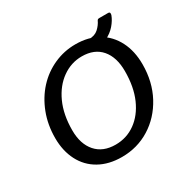

<svg xmlns="http://www.w3.org/2000/svg" viewBox="-137 -726 873 873"><g transform="rotate(-30 299.5 -289.5)"><path d="M264 10Q196 10 146 -18Q96 -46 69.5 -97.5Q43 -149 43 -216Q43 -286 66 -345.5Q89 -405 129 -448.5Q169 -492 222.5 -516Q276 -540 335 -540Q404 -540 453 -511Q502 -482 528.5 -430Q555 -378 555 -309Q555 -217 516 -144.5Q477 -72 411 -31Q345 10 264 10ZM267 -53Q325 -53 371 -86Q417 -119 443.5 -179Q470 -239 470 -322Q470 -395 434.5 -436.5Q399 -478 333 -478Q277 -478 230 -444.5Q183 -411 155.5 -350.5Q128 -290 128 -208Q128 -136 164.5 -94.5Q201 -53 267 -53ZM535 -589Q543 -589 544.5 -584.5Q546 -580 544 -573Q535 -549 515.5 -526.5Q496 -504 466 -489.5Q436 -475 395 -475L400 -529Q432 -529 450.5 -546Q469 -563 478 -583Q481 -588 484.5 -588.5Q488 -589 492 -589Z"/></g></svg>

Font: Libre Franklin
Style: Italic
Weight: 400
Italic angle: -8°
Designer: Pablo Impallari, Rodrigo Fuenzalida, Nhung Nguyen
Foundry: Impallari Type
Version: Version 3.000